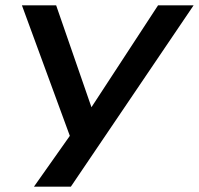

<svg xmlns="http://www.w3.org/2000/svg" viewBox="-20 -518 744 718"><path d="M107 180 251 -24 258 36 62 -498H190L322 -117L571 -498H704L245 180Z"/></svg>

Font: Nunito Sans 7pt Expanded SemiBold
Style: Italic
Weight: 600
Width: 7
Italic angle: -9°
Designer: Vernon Adams
Foundry: Vernon Adams
Version: Version 3.101;gftools[0.9.27]